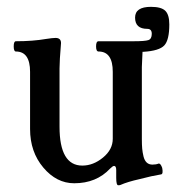

<svg xmlns="http://www.w3.org/2000/svg" viewBox="-20 -530 524 567"><path d="M329.1 17.1Q323.2 17.1 323.2 -4.9V-27.8Q323.2 -40 316.9 -40Q313 -40 305.2 -32.2Q264.6 11.2 199.2 11.2Q147 11.2 107.9 -35.2Q68.8 -81.5 68.8 -148.9V-317.9Q68.8 -377.9 26.9 -377.9Q20.5 -377.9 20.5 -393.1Q20.5 -408.2 26.9 -408.2Q77.1 -408.2 116.2 -415Q135.7 -418 144 -418Q160.2 -418 160.2 -402.8Q155.8 -350.1 155.8 -328.1V-155.8Q155.8 -41 223.1 -41Q255.4 -41 284.2 -64.7Q313 -88.4 313 -120.1V-317.9Q313 -377.9 271 -377.9Q263.7 -377.9 263.7 -393.1Q263.7 -408.2 271 -408.2H375Q408.2 -408.2 418.2 -411.6Q428.2 -415 428.2 -430.2Q428.2 -444.8 415 -444.8Q378.9 -444.8 378.9 -478Q378.9 -509.8 425.8 -509.8Q456.5 -509.8 468.3 -498Q480 -486.3 480 -458Q480 -411.6 465.1 -395.8Q450.2 -379.9 403.8 -377H400.9Q398.9 -340.8 398.9 -332V-119.1Q398.9 -102.5 399.9 -91.3Q400.9 -80.1 403.8 -68.1Q406.7 -56.2 413.3 -50Q419.9 -43.9 430.2 -43.9Q440.9 -43.9 448.2 -46.9Q454.1 -48.3 459 -34.2Q462.4 -16.6 456.1 -15.1Q428.7 -10.7 392.1 -1Q356.9 6.8 335.9 16.1Q334 17.1 329.1 17.1Z"/></svg>

Font: Junicode SmCond Medium
Style: Regular
Weight: 500
Width: 4
Designer: Peter S. Baker
Version: Version 2.206